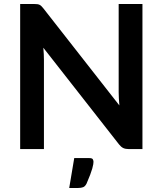

<svg xmlns="http://www.w3.org/2000/svg" viewBox="-20 -743 810 957"><path d="M690 -723V0H621Q605 0 594.2 -5.2Q583.5 -10.5 573.5 -23L196 -505Q199 -472 199 -444V0H80.5V-723H151Q159.5 -723 165.8 -722.2Q172 -721.5 176.8 -719.2Q181.5 -717 186 -712.8Q190.5 -708.5 196 -701.5L575 -217.5Q573.5 -235 572.5 -252Q571.5 -269 571.5 -283.5V-723ZM425.5 45Q439.5 45 442.8 51.2Q446 57.5 446 63.5Q446 68 444.8 76Q443.5 84 440 96.8Q436.5 109.5 429.5 128Q422.5 146.5 411.5 172Q404.5 186 394.5 190Q384.5 194 368.5 194H325L350 45Z"/></svg>

Font: LatoLatin
Style: Bold
Weight: 700
Designer: Lukasz Dziedzic with Adam Twardoch and Botio Nikoltchev
Foundry: tyPoland Lukasz Dziedzic
Version: Version 2.015; 2015-08-06; http://www.latofonts.com/